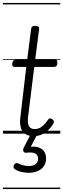

<svg xmlns="http://www.w3.org/2000/svg" viewBox="-20 -905 428 1300"><path d="M208 17Q173 17 150.5 1.5Q128 -14 120 -44.5Q112 -75 119 -120L158 -452H80Q69 -452 65.5 -458Q62 -464 63 -476Q65 -488 70 -494Q75 -500 85 -500H164L191 -711Q192 -721 198.5 -725.5Q205 -730 218 -730Q233 -730 239.5 -725Q246 -720 245 -709L218 -500H352Q363 -500 366.5 -494Q370 -488 368 -476Q367 -463 362 -457.5Q357 -452 346 -452H212L171 -121Q164 -76 174.5 -53.5Q185 -31 215 -31Q243 -31 265 -49Q287 -67 305 -94Q310 -102 317.5 -103Q325 -104 334 -98Q343 -92 344.5 -84.5Q346 -77 342 -70Q328 -45 308 -25.5Q288 -6 263 5.5Q238 17 208 17ZM174 265Q155 265 128.5 260Q102 255 80 240Q72 235 71.5 227Q71 219 75 211Q81 202 87 200Q93 198 102 201Q116 208 134.5 213.5Q153 219 175 219Q205 219 221.5 206Q238 193 238 169Q238 145 219 134.5Q200 124 160 129Q152 130 147.5 128Q143 126 139 121Q136 114 136.5 108.5Q137 103 141 94L192 -4H237L179 107L163 94Q200 84 229.5 90Q259 96 275.5 116Q292 136 292 168Q292 197 277.5 219Q263 241 236.5 253Q210 265 174 265ZM0 365H388V375H0ZM0 -20H388V0H0ZM0 -505H388V-500H0ZM0 -885H388V-875H0Z"/></svg>

Font: Playwrite GB J Guides
Style: Italic
Weight: 400
Italic angle: -7.01216°
Designer: Veronika Burian, José Scaglione
Foundry: TypeTogether
Version: Version 1.003